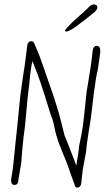

<svg xmlns="http://www.w3.org/2000/svg" viewBox="-20 -826 505 871"><path d="M330 25Q321 25 319 14L282 -90Q276 -103 267 -126Q258 -149 245 -182Q240 -196 235 -214Q230 -232 226 -254Q221 -277 216.5 -288.5Q212 -300 209 -309Q206 -318 199 -341Q192 -364 183 -392.5Q174 -421 165.5 -446.5Q157 -472 152 -485L127 -549Q123 -532 121 -516.5Q119 -501 117 -488Q116 -472 113 -447.5Q110 -423 106 -389Q106 -389 104 -368.5Q102 -348 99.5 -320.5Q97 -293 95 -270.5Q93 -248 92 -242Q90 -228 87.5 -209.5Q85 -191 82.5 -162Q80 -133 76 -85L64 -14Q63 13 46 13Q27 13 31 -17Q33 -28 36 -45.5Q39 -63 41 -86Q47 -147 51 -184Q55 -221 57.5 -245Q60 -269 62 -291L72 -390Q74 -406 77.5 -431Q81 -456 86 -490Q91 -517 98 -574L103 -616Q106 -639 122 -639Q131 -639 136 -628L152 -590Q153 -589 160.5 -569Q168 -549 181 -511L218 -404Q223 -390 227 -377.5Q231 -365 238 -342Q247 -314 254.5 -284.5Q262 -255 273 -211Q279 -197 288.5 -173Q298 -149 311 -115Q313 -110 317 -100Q321 -90 326 -75Q338 -143 338 -159Q343 -182 350 -218.5Q357 -255 362 -306L373 -410Q377 -430 381.5 -461Q386 -492 393 -535Q395 -549 397 -566Q399 -583 400 -592Q402 -618 419 -618Q436 -618 435 -590Q434 -583 432.5 -571Q431 -559 428 -541Q424 -511 424 -511Q420 -497 415.5 -470.5Q411 -444 406 -406L394 -305Q393 -293 389 -270.5Q385 -248 381.5 -223Q378 -198 375 -179Q372 -160 372 -155Q372 -142 366 -113.5Q360 -85 356 -60Q355 -50 353 -34.5Q351 -19 349 2Q347 25 330 25ZM281 -683Q273 -683 276 -690Q278 -694 280.5 -696.5Q283 -699 284 -700L309 -726Q341 -755 359.5 -771.5Q378 -788 382 -793Q397 -810 412 -805Q424 -802 421 -787Q418 -780 410 -772Q387 -753 369 -739Q351 -725 337 -715Q321 -702 308 -694.5Q295 -687 287 -684Q286 -684 284.5 -683.5Q283 -683 281 -683Z"/></svg>

Font: Square Peg
Style: Regular
Weight: 400
Designer: Robert E. Leuschke
Foundry: Robert E. Leuschke
Version: Version 1.010; ttfautohint (v1.8.4.7-5d5b)